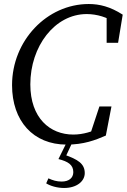

<svg xmlns="http://www.w3.org/2000/svg" viewBox="-20 -705 633 956"><path d="M312 15C397 15 454 -7 507 -30L535 -175H475L427 -30L483 -71C441 -50 394 -35 345 -35C229 -35 131 -117 131 -285C131 -474 252 -635 412 -635C461 -635 517 -619 552 -591L511 -632V-492H568L591 -632C529 -672 475 -685 422 -685C213 -685 40 -502 40 -281C40 -103 145 15 312 15ZM271 87C318 99 345 115 345 152C345 182 322 199 287 199C262 199 243 193 221 183L210 208C231 221 265 231 299 231C363 231 402 197 402 157C402 110 368 89 300 65L302 86L342 0H314L271 87Z"/></svg>

Font: Source Serif 4 Variable
Style: Italic
Weight: 400
Italic angle: -12°
Designer: Frank Grießhammer
Foundry: Adobe Systems Incorporated
Version: Version 4.004;hotconv 1.0.116;makeotfexe 2.5.65601